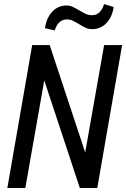

<svg xmlns="http://www.w3.org/2000/svg" viewBox="-20 -935 627 955"><path d="M463.9 0H377L200.2 -535.2L106 0H16.6L140.1 -710.9H227.1L403.8 -176.8L498 -710.9H587.4ZM544.9 -900.4Q542.5 -878.9 534.4 -859.1Q526.4 -839.4 512.9 -824Q499.5 -808.6 480.7 -799.3Q461.9 -790 438.5 -790Q419.9 -790 404.3 -797.6Q388.7 -805.2 373.8 -814.5Q358.9 -823.7 343.5 -831.3Q328.1 -838.9 310.1 -838.4Q298.3 -837.9 288.8 -833.3Q279.3 -828.6 272.2 -821Q265.1 -813.5 260.3 -803.7Q255.4 -793.9 252.4 -783.7L203.6 -794.9Q206.1 -815.9 214.4 -836.4Q222.7 -856.9 236.1 -872.8Q249.5 -888.7 268.3 -898.2Q287.1 -907.7 310.5 -907.7Q328.6 -907.7 344.2 -899.9Q359.9 -892.1 375 -883.1Q390.1 -874 405.5 -866.5Q420.9 -858.9 439 -859.4Q463.4 -860.4 477.5 -876.7Q491.7 -893.1 497.6 -914.6Z"/></svg>

Font: Roboto Mono
Style: Italic
Weight: 400
Designer: Google
Version: Version 2.000985; 2015; ttfautohint (v1.3)